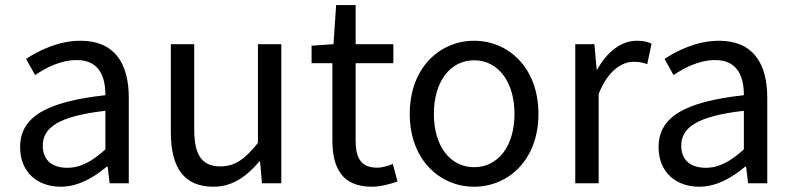

<svg xmlns="http://www.w3.org/2000/svg" viewBox="-20 -716 3097 750"><path d="M217.2 13.4C284.5 13.4 345.4 -21.7 396.7 -64.9H400.5L408.2 0H483.1V-334C483.1 -468.7 427.5 -556.8 294.5 -556.8C207.4 -556.8 131.2 -518.2 81.9 -486L117 -422.7C160 -451.7 216.8 -481.3 280 -481.3C369.2 -481.3 391.9 -414 391.7 -344.2C160.5 -318.4 58.6 -259.5 58.6 -141.3C58.6 -43.3 126.2 13.4 217.2 13.4ZM242.8 -60.6C189.4 -60.6 147.1 -85.1 147.1 -147.4C147.1 -217.3 208.7 -262.5 391.7 -283.2V-132.4C339.4 -85.5 295.3 -60.6 242.8 -60.6Z M813.7 13.4C888.3 13.4 942.5 -26.3 993.1 -85.3H995.9L1003.4 0H1078.9V-543.4H987.5V-157.6C936.2 -93.6 896.5 -66 841.3 -66C769.4 -66 738.7 -109.2 738.7 -210.3V-543.4H647.3V-199.3C647.3 -60.4 699.1 13.4 813.7 13.4Z M1432.5 13.4C1466.1 13.4 1502.2 3.2 1532.8 -7L1514.5 -75.6C1497.5 -68.2 1472.6 -61 1453.4 -61C1390 -61 1369.2 -99.4 1369.2 -165.4V-469H1516.6V-543.4H1369.2V-696.2H1293L1282.7 -543.4L1197.1 -537.6V-469H1278.4V-167.7C1278.4 -59.3 1316.9 13.4 1432.5 13.4Z M1832.1 13.4C1965.2 13.4 2083.3 -91.1 2083.3 -271C2083.3 -452.3 1965.2 -556.8 1832.1 -556.8C1698.7 -556.8 1580.6 -452.3 1580.6 -271C1580.6 -91.1 1698.7 13.4 1832.1 13.4ZM1832.1 -62.9C1737.7 -62.9 1674.8 -146.1 1674.8 -271C1674.8 -396.1 1737.7 -480.5 1832.1 -480.5C1926.2 -480.5 1989.7 -396.1 1989.7 -271C1989.7 -146.1 1926.2 -62.9 1832.1 -62.9Z M2227.1 0H2318.5V-348.8C2354.8 -441.5 2410.1 -474.6 2455.2 -474.6C2477.7 -474.6 2489.8 -471.8 2508.4 -465.6L2525.2 -545.4C2508 -553.6 2491.4 -556.8 2467.2 -556.8C2406.5 -556.8 2350.8 -513.1 2313.1 -444.4H2310.7L2302 -543.4H2227.1Z M2711.2 13.4C2778.5 13.4 2839.4 -21.7 2890.7 -64.9H2894.5L2902.2 0H2977.1V-334C2977.1 -468.7 2921.5 -556.8 2788.5 -556.8C2701.4 -556.8 2625.2 -518.2 2575.9 -486L2611 -422.7C2654 -451.7 2710.8 -481.3 2774 -481.3C2863.2 -481.3 2885.9 -414 2885.7 -344.2C2654.5 -318.4 2552.6 -259.5 2552.6 -141.3C2552.6 -43.3 2620.2 13.4 2711.2 13.4ZM2736.8 -60.6C2683.4 -60.6 2641.1 -85.1 2641.1 -147.4C2641.1 -217.3 2702.7 -262.5 2885.7 -283.2V-132.4C2833.4 -85.5 2789.3 -60.6 2736.8 -60.6Z"/></svg>

Font: Source Han Sans JP VF
Style: Regular
Weight: 250
Designer: Ryoko NISHIZUKA 西塚涼子 (kana, bopomofo & ideographs); Paul D. Hunt (Latin, Greek & Cyrillic); Sandoll Communications 산돌커뮤니
Foundry: Adobe
Version: Version 2.004;hotconv 1.0.118;makeotfexe 2.5.65603